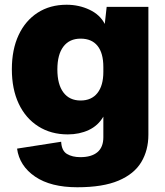

<svg xmlns="http://www.w3.org/2000/svg" viewBox="-20 -613 696 810"><path d="M306 177Q194 177 128 132Q62 87 52 14L238 -15Q240 23 262.5 36.5Q285 50 319 50Q366 50 391 29Q416 8 416 -34V-121Q394 -83 354.5 -64.5Q315 -46 266 -46Q195 -46 141.5 -80Q88 -114 59 -175.5Q30 -237 30 -321Q30 -404 58.5 -465Q87 -526 139 -559.5Q191 -593 261 -593Q313 -593 357.5 -572Q402 -551 422 -512L430 -584H606V-45Q606 21 576 71Q546 121 480 149Q414 177 306 177ZM320 -189Q366 -189 391 -220.5Q416 -252 416 -310V-330Q416 -389 391.5 -419.5Q367 -450 320 -450Q273 -450 247.5 -416.5Q222 -383 222 -320Q222 -257 247.5 -223Q273 -189 320 -189Z"/></svg>

Font: BDO Grotesk Black
Style: Regular
Weight: 900
Designer: Deni Anggara
Foundry: Lokal Container
Version: Version 2.000